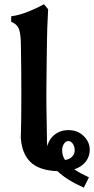

<svg xmlns="http://www.w3.org/2000/svg" viewBox="-20 -797 441 896"><path d="M196.3 -361.3Q196.3 -299.8 197.8 -231Q199.2 -162.1 199.2 -147.9V-147.5V-137.7Q199.2 -127.9 201.2 -114.3Q208 -147.5 235.1 -168.7Q262.2 -189.9 298.8 -189.9Q342.3 -189.9 370.6 -162.1Q398.9 -134.3 398.9 -97.2Q398.9 -67.4 380.4 -43Q361.8 -18.6 326.7 -6.8Q354 11.7 395 30.8L371.1 78.6Q292.5 43.9 248.5 2Q160.6 -2 121.3 -41.7Q82 -81.5 77.6 -150.4L76.7 -150.9Q76.7 -158.2 77.1 -161.6V-170.9H77.6Q79.6 -224.1 79.6 -361.3Q79.6 -477.1 77.6 -580.6Q77.6 -634.8 69.3 -659.2Q61 -683.6 32.2 -695.3V-721.2Q64.9 -724.6 107.7 -741.2Q150.4 -757.8 185.1 -777.3L204.6 -753.9Q199.2 -650.9 199.2 -604Q199.2 -585.9 197.8 -504.9Q196.3 -423.8 196.3 -361.3ZM298.8 -138.7Q286.6 -138.7 278.3 -125.7Q270 -112.8 270 -95.2Q270 -70.3 283.7 -50.3Q304.7 -53.7 316.7 -66.2Q328.6 -78.6 328.6 -95.2Q328.6 -112.8 320.1 -125.7Q311.5 -138.7 298.8 -138.7Z"/></svg>

Font: Flanker
Style: Bold
Weight: 700
Designer: Flanker
Foundry: Flanker
Version: Version 2.021